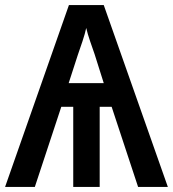

<svg xmlns="http://www.w3.org/2000/svg" viewBox="-21 -735 680 755"><path d="M387 -715H250L-1 0H116L220 -315H267V0H371V-315H418L522 0H639ZM318 -625C325 -594 341 -551 351 -522L387 -408H249L285 -519C295 -548 313 -598 318 -625Z"/></svg>

Font: Noto Sans UI SemiCondensed Medium
Style: Regular
Weight: 500
Width: 4
Designer: Monotype Design Team
Foundry: Monotype Imaging Inc.
Version: Version 1.901